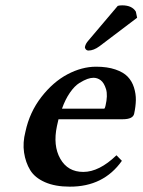

<svg xmlns="http://www.w3.org/2000/svg" viewBox="-20 -696 539 726"><path d="M425.3 -673.8Q431.6 -675.8 441.9 -675.8Q479.5 -675.8 493.7 -651.9L498.5 -628.9L356 -521Q334 -504.9 314.5 -504.9Q308.6 -504.9 304.4 -509.5Q300.3 -514.2 301.3 -519Q303.7 -531.2 314.5 -543ZM214.4 -285.2H374.5Q377 -287.1 378.9 -295.9Q388.2 -335.4 380.9 -359.1Q373.5 -382.8 361.1 -392.3Q348.6 -401.9 333.5 -401.9Q323.2 -401.9 310.5 -397.5Q297.9 -393.1 280 -382.1Q262.2 -371.1 244.6 -345.9Q227.1 -320.8 214.4 -285.2ZM420.4 -108.9 440.9 -87.9Q371.6 10.3 243.7 9.8Q188.5 9.8 150.1 -7.1Q111.8 -23.9 94.2 -52.7Q76.7 -81.5 71 -119.1Q65.4 -156.7 76.2 -198.2Q91.8 -271.5 136.2 -328.9Q180.7 -386.2 235.1 -415Q289.6 -443.8 343.3 -443.8Q385.7 -443.8 416.3 -433.3Q446.8 -422.9 462.9 -406Q479 -389.2 486.6 -365.2Q494.1 -341.3 493.7 -317.4Q493.2 -293.5 487.3 -266.1Q482.9 -245.1 443.8 -245.1H201.2Q198.2 -231.4 195.3 -219.2Q179.7 -145.5 208 -95.7Q236.3 -45.9 294.9 -45.9Q355 -45.9 420.4 -108.9Z"/></svg>

Font: Linux Libertine Slanted
Style: Semibold Slanted
Weight: 600
Designer: Philipp H. Poll
Foundry: Philipp H. Poll
Version: Version 5.1.1